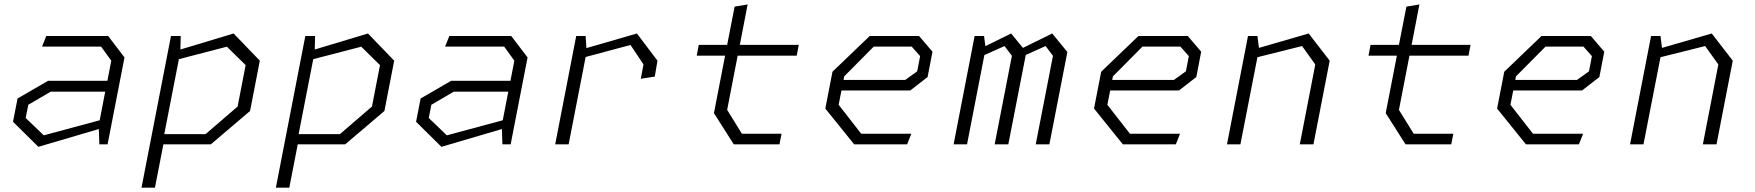

<svg xmlns="http://www.w3.org/2000/svg" viewBox="-20 -666 8100 886"><path d="M438.5 0H476.5L554.5 -401L479 -500H193.5L174 -451H446.5L493.5 -386L475.5 -293H201.5L61 -211.5L40 -104L157 11.5L436 -70.5ZM98.5 -121.5 110.5 -182.5 214 -243H465.5L440 -111L182 -41.5Z M633 200H695L734 0H953L1134 -154L1179 -386L1058 -511.5L812.5 -437.5L814 -500H769ZM738 -47 805.5 -393 1027 -450.5 1113.5 -365.5 1076.5 -174.5 928.5 -47Z M1253 200H1315L1354 0H1573L1754 -154L1799 -386L1678 -511.5L1432.5 -437.5L1434 -500H1389ZM1358 -47 1425.5 -393 1647 -450.5 1733.5 -365.5 1696.5 -174.5 1548.5 -47Z M2298.5 0H2336.5L2414.5 -401L2339 -500H2053.5L2034 -451H2306.5L2353.5 -386L2335.5 -293H2061.5L1921 -211.5L1900 -104L2017 11.5L2296 -70.5ZM1958.5 -121.5 1970.5 -182.5 2074 -243H2325.5L2300 -111L2042 -41.5Z M2937 -302.5 3001.5 -312.5 3014 -386 2919 -511.5 2686 -444 2682.5 -500H2639L2542 0H2604L2682.5 -403L2889.5 -458.5L2949.5 -368.5Z M3366 0H3577L3586.5 -49H3403.5L3335.5 -159L3384 -409H3656.5L3666 -459H3394L3430 -645.5L3370 -635.5L3335.5 -459H3204.5L3195 -409H3326L3274.5 -144Z M3921.5 0H4166L4185.5 -49H3954L3850 -182.5L3863 -248.5H4180.5L4260.5 -310.5L4283 -427.5L4221 -500H3993.5L3821.5 -335L3788.5 -165ZM3872.5 -297 3875.5 -313.5 4012 -451H4187L4226 -407L4212.5 -337L4157 -297Z M4759.5 0H4822.5L4905.5 -426L4835.5 -511.5L4700.5 -445L4646 -511.5L4527 -453L4521 -500H4477.5L4380.5 0H4442.5L4522.5 -412L4615.5 -453.5L4649.5 -408.5L4570 0H4633L4713.5 -412.5L4805 -453.5L4839 -408.5Z M5161.5 0H5406L5425.5 -49H5194L5090 -182.5L5103 -248.5H5420.5L5500.5 -310.5L5523 -427.5L5461 -500H5233.5L5061.5 -335L5028.5 -165ZM5112.5 -297 5115.5 -313.5 5252 -451H5427L5466 -407L5452.5 -337L5397 -297Z M5978 0H6041L6116 -386L6019 -511.5L5789.5 -445L5782.5 -500H5739L5642 0H5704L5782.5 -402L5988.5 -453.5L6049.5 -368.5Z M6466 0H6677L6686.5 -49H6503.5L6435.5 -159L6484 -409H6756.5L6766 -459H6494L6530 -645.5L6470 -635.5L6435.5 -459H6304.5L6295 -409H6426L6374.5 -144Z M7021.5 0H7266L7285.5 -49H7054L6950 -182.5L6963 -248.5H7280.5L7360.5 -310.5L7383 -427.5L7321 -500H7093.5L6921.5 -335L6888.5 -165ZM6972.5 -297 6975.5 -313.5 7112 -451H7287L7326 -407L7312.5 -337L7257 -297Z M7838 0H7901L7976 -386L7879 -511.5L7649.5 -445L7642.5 -500H7599L7502 0H7564L7642.5 -402L7848.5 -453.5L7909.5 -368.5Z"/></svg>

Font: Monaspace Krypton ExtraLight
Style: Italic
Weight: 200
Italic angle: -11°
Designer: Riley Cran & the Lettermatic Team
Foundry: Lettermatic
Version: Version 1.101 (Monaspace Krypton)